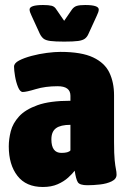

<svg xmlns="http://www.w3.org/2000/svg" viewBox="-20 -738 505 766"><path d="M151 8Q84 8 49.5 -36.5Q15 -81 15 -154Q15 -183 23 -214.5Q31 -246 56 -273.5Q81 -301 130 -318.5Q179 -336 261 -336V-356Q261 -394 210 -394Q161 -394 123 -382.5Q85 -371 71 -371Q60 -371 52 -390.5Q44 -410 40 -434Q36 -458 36 -472Q36 -486 56 -496.5Q76 -507 106 -515Q136 -523 167 -527Q198 -531 221 -531Q305 -531 351.5 -509Q398 -487 416.5 -448Q435 -409 435 -358V-172Q435 -123 437.5 -99Q440 -75 442.5 -63.5Q445 -52 445 -41Q445 -24 425.5 -14.5Q406 -5 379 -2Q352 1 329 1Q298 1 290.5 -11Q283 -23 278 -57Q269 -45 252 -29.5Q235 -14 210 -3Q185 8 151 8ZM225 -128Q253 -128 261 -138V-240Q222 -240 203.5 -226.5Q185 -213 185 -182Q185 -128 225 -128ZM320 -718Q374 -718 374 -700Q374 -691 366 -675L333 -603Q328 -591 319 -584Q310 -577 291.5 -574.5Q273 -572 236 -572Q200 -572 181 -574.5Q162 -577 153.5 -584Q145 -591 139 -603L106 -675Q98 -691 98 -700Q98 -718 152 -718Q174 -718 186 -715Q198 -712 205 -700L236 -655L267 -700Q275 -711 286.5 -714.5Q298 -718 320 -718Z"/></svg>

Font: Asap Condensed Black
Style: Regular
Weight: 900
Width: 3
Designer: Pablo Cosgaya
Foundry: Omnibus-Type
Version: Version 3.001; ttfautohint (v1.8.4.7-5d5b)